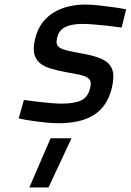

<svg xmlns="http://www.w3.org/2000/svg" viewBox="-20 -530 574 843"><path d="M514 -409Q482 -413 451 -417Q424 -420 394 -422.5Q364 -425 341 -425Q296 -425 267 -411.5Q238 -398 230 -361Q227 -347 229.5 -337Q232 -327 243.5 -320Q255 -313 275.5 -308Q296 -303 329 -297Q377 -289 408 -278.5Q439 -268 456 -251.5Q473 -235 476.5 -210Q480 -185 472 -148Q462 -104 441.5 -73.5Q421 -43 391 -24.5Q361 -6 322.5 2.5Q284 11 238 11Q212 11 182 8Q152 5 125 1Q93 -3 62 -10L85 -91Q117 -87 148 -83Q174 -80 202 -77.5Q230 -75 250 -75Q307 -75 337 -89.5Q367 -104 376 -145Q380 -161 377.5 -171Q375 -181 364.5 -188.5Q354 -196 333.5 -201Q313 -206 281 -211Q236 -219 204 -228.5Q172 -238 153.5 -254.5Q135 -271 130 -296Q125 -321 134 -359Q144 -401 166 -430Q188 -459 218 -476.5Q248 -494 283 -502Q318 -510 354 -510Q382 -510 413.5 -506.5Q445 -503 472 -499Q504 -495 534 -489ZM202 77H294L193 293H109Z"/></svg>

Font: Panefresco 600wt
Style: Italic
Weight: 600
Foundry: Campivisivi & Chank Co
Version: Version 1.000